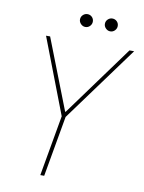

<svg xmlns="http://www.w3.org/2000/svg" viewBox="-92 -908 728 972"><g transform="rotate(10 271.5 -422.0)"><path d="M184 0 239 -312 90 -700H111L252 -338H255L519 -700H543L259 -312L204 0ZM278 -778Q265 -778 255 -788Q245 -798 245 -811Q245 -825 255 -834.5Q265 -844 278 -844Q292 -844 301.5 -834.5Q311 -825 311 -811Q311 -798 301.5 -788Q292 -778 278 -778ZM406 -778Q393 -778 383 -788Q373 -798 373 -811Q373 -825 383 -834.5Q393 -844 406 -844Q420 -844 429.5 -834.5Q439 -825 439 -811Q439 -798 429.5 -788Q420 -778 406 -778Z"/></g></svg>

Font: DM Sans 36pt Thin
Style: Italic
Weight: 250
Italic angle: -10°
Designer: Colophon Foundry, Jonny Pinhorn
Foundry: Colophon Foundry
Version: Version 4.004;gftools[0.9.30]